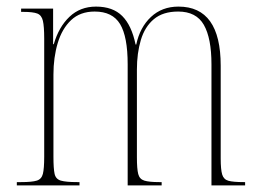

<svg xmlns="http://www.w3.org/2000/svg" viewBox="-20 -562 786 582"><path d="M31 0V-10H44Q77 -10 91.5 -14.5Q106 -19 110 -35Q114 -51 114 -87V-445Q114 -482 110 -499Q106 -516 93 -521Q80 -526 50 -526H44V-536H141V-428H143Q158 -480 190.5 -511Q223 -542 271 -542Q322 -542 350.5 -513.5Q379 -485 391 -427H393Q404 -479 437.5 -510.5Q471 -542 521 -542Q649 -542 649 -363V-82Q649 -48 653.5 -33Q658 -18 672.5 -14Q687 -10 719 -10H723V0H621V-367Q621 -446 598 -486.5Q575 -527 520 -527Q474 -527 446.5 -504Q419 -481 407 -441Q395 -401 395 -351V-85Q395 -50 399 -34.5Q403 -19 417.5 -14.5Q432 -10 463 -10H470V0H367V-367Q367 -451 344 -489Q321 -527 267 -527Q223 -527 195.5 -501Q168 -475 155 -431.5Q142 -388 142 -336V-87Q142 -51 145.5 -35Q149 -19 164.5 -14.5Q180 -10 214 -10H221V0Z"/></svg>

Font: Noto Serif Display Condensed Thin
Style: Regular
Weight: 100
Width: 3
Designer: Monotype Design Team
Foundry: Monotype Imaging Inc.
Version: Version 2.009